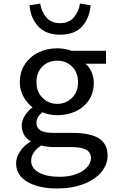

<svg xmlns="http://www.w3.org/2000/svg" viewBox="-20 -821 670 1085"><path d="M71 102Q71 68 93 35Q115 2 154 -22Q103 -53 103 -111Q103 -141 121.5 -169Q140 -197 164 -214Q134 -237 113 -274.5Q92 -312 92 -356Q92 -414 120.5 -457.5Q149 -501 197.5 -524.5Q246 -548 303 -548Q346 -548 384 -534H579V-461H463Q484 -444 497 -415Q510 -386 510 -353Q510 -297 482.5 -255.5Q455 -214 408 -192Q361 -170 303 -170Q257 -170 220 -187Q204 -174 195 -160Q186 -146 186 -126Q186 -99 208 -84.5Q230 -70 283 -70H392Q490 -70 539 -39Q588 -8 588 58Q588 109 552.5 151.5Q517 194 452.5 219Q388 244 303 244Q198 244 134.5 206.5Q71 169 71 102ZM494 73Q494 39 465.5 24.5Q437 10 381 10H285Q246 10 213 1Q156 39 156 88Q156 129 199 153.5Q242 178 317 178Q369 178 409 163.5Q449 149 471.5 124.5Q494 100 494 73ZM421 -356Q421 -412 387 -445Q353 -478 303 -478Q253 -478 219.5 -445Q186 -412 186 -356Q186 -302 220.5 -268Q255 -234 303 -234Q352 -234 386.5 -267.5Q421 -301 421 -356ZM147 -791 207 -801Q214 -755 242 -722.5Q270 -690 320 -690Q369 -690 397 -722.5Q425 -755 432 -801L492 -791Q487 -721 445 -673Q403 -625 320 -625Q238 -625 195 -673Q152 -721 147 -791Z"/></svg>

Font: Nebula Sans Medium
Style: Regular
Weight: 500
Designer: Paul D. Hunt for Adobe (as Source Sans)
Foundry: Nebula Entertainment & Broadcasting LLC
Version: Version 1.010